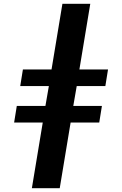

<svg xmlns="http://www.w3.org/2000/svg" viewBox="-20 -843 640 1006"><path d="M147 143 204 -201H54L68 -288H218L236 -392H86L100 -479H250L307 -823H453L396 -479H546L532 -392H382L364 -288H514L500 -201H350L293 143Z"/></svg>

Font: Iosevka Heavy Extended Oblique
Style: Regular
Weight: 900
Width: 7
Italic angle: -9°
Monospace: yes
Designer: Belleve Invis
Foundry: Belleve Invis
Version: Version 32.5.0; ttfautohint (v1.8.4)